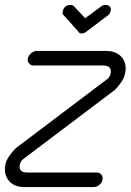

<svg xmlns="http://www.w3.org/2000/svg" viewBox="-21 -760 531 780"><path d="M115 -494Q104 -494 97 -502.5Q90 -511 92 -523Q95 -535 106 -544Q117 -553 128 -553H410Q434 -553 450.5 -545Q467 -537 476.5 -524Q486 -511 488.5 -494.5Q491 -478 487 -461Q484 -445 472 -427Q460 -409 446 -395L75 -115Q63 -106 60 -93Q52 -59 91 -59H372Q384 -59 391 -50.5Q398 -42 395 -29Q393 -17 382 -8.5Q371 0 359 0H78Q36 0 14.5 -26.5Q-7 -53 1 -92Q4 -108 16.5 -126Q29 -144 43 -158L415 -439Q425 -447 428 -460Q436 -494 397 -494ZM238 -698Q233 -700 233 -705.5Q233 -711 235 -717Q237 -727 245 -733.5Q253 -740 264 -740Q275 -740 280 -734L325 -686L390 -734Q397 -740 408 -740Q419 -740 425 -733.5Q431 -727 429 -717Q427 -711 425 -706Q423 -701 418 -698L332 -633Q321 -624 312 -624Q307 -624 302.5 -626Q298 -628 296 -633Z"/></svg>

Font: VDS
Style: Thin Italic
Weight: 100
Width: 0
Designer: artmaker
Foundry: artmaker
Version: Version 1.000 2012 initial release